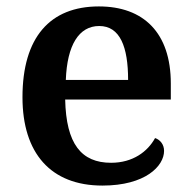

<svg xmlns="http://www.w3.org/2000/svg" viewBox="-20 -568 598 598"><path d="M299 10C433 10 491 -51 491 -98C491 -119 478 -133 463 -138C440 -96 394 -61 326 -61C233 -61 186 -120 183 -258H512V-308C512 -466 427 -548 288 -548C136 -548 50 -452 50 -265C50 -91 138 10 299 10ZM379 -319H185C189 -428 226 -487 289 -487C354 -487 379 -422 379 -319Z"/></svg>

Font: Noto Serif Georgian SemiBold
Style: Regular
Weight: 600
Designer: Monotype Design Team, Akaki Razmadze
Foundry: Google LLC
Version: Version 2.003